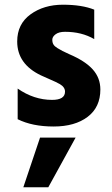

<svg xmlns="http://www.w3.org/2000/svg" viewBox="-20 -533 476 815"><path d="M185 262H79L150 51H301ZM406 -153Q406 -78 352 -37Q298 4 207.5 4Q117 4 55 -27V-157Q124 -109 201 -109Q256 -109 256 -144Q256 -163 234 -176Q218 -185 191 -196.5Q164 -208 154 -213Q53 -261 53 -357Q53 -431 109.5 -472Q166 -513 247 -513Q328 -513 380 -492V-367Q327 -398 256 -398Q230 -398 216 -387.5Q202 -377 202 -364.5Q202 -352 207 -344Q212 -336 223.5 -329Q235 -322 245.5 -316.5Q256 -311 274 -303Q342 -274 374 -238Q406 -202 406 -153Z"/></svg>

Font: Hind Mysuru
Style: Bold
Weight: 700
Designer: Manushi Parikh, Hitesh Malaviya
Foundry: Indian Type Foundry
Version: Version 0.703;PS 1.0;hotconv 1.0.86;makeotf.lib2.5.63406